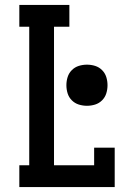

<svg xmlns="http://www.w3.org/2000/svg" viewBox="-20 -755 540 775"><path d="M58 0V-88H98V-647H58V-735H260V-647H198V-88H360V-159H443V0ZM331 -328Q314 -328 298 -333Q282 -338 270 -350Q258 -362 253 -378Q248 -394 248 -411Q248 -428 253 -444Q258 -460 270 -472Q282 -484 298 -489Q314 -494 331 -494Q348 -494 364 -489Q380 -484 392 -472Q404 -460 409 -444Q414 -428 414 -411Q414 -394 409 -378Q404 -362 392 -350Q380 -338 364 -333Q348 -328 331 -328Z"/></svg>

Font: Iosevka Slab Semibold
Style: Regular
Weight: 600
Monospace: yes
Designer: Belleve Invis
Foundry: Belleve Invis
Version: Version 11.1.1; ttfautohint (v1.8.3)